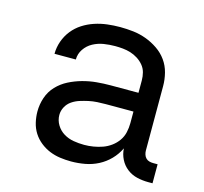

<svg xmlns="http://www.w3.org/2000/svg" viewBox="-84 -621 767 722"><g transform="rotate(15 300.0 -260.0)"><path d="M251 8Q251 8 251 8Q251 8 250 8Q229 8 207.5 5Q186 2 166.5 -6Q147 -14 130 -27.5Q113 -41 101.5 -59Q90 -77 85 -98.5Q80 -120 80 -141Q80 -169 89 -195.5Q98 -222 117 -242Q136 -262 160.5 -274.5Q185 -287 212 -294.5Q239 -302 266.5 -304.5Q294 -307 321 -307H429V-355Q429 -371 425 -386Q421 -401 411 -413Q401 -425 387.5 -433.5Q374 -442 359.5 -446.5Q345 -451 329.5 -452.5Q314 -454 299 -454Q277 -454 255 -450.5Q233 -447 213.5 -436.5Q194 -426 181.5 -407.5Q169 -389 169 -367Q169 -367 169 -367Q169 -367 169 -367H86Q86 -367 86 -367Q86 -367 86 -367Q86 -392 94.5 -416Q103 -440 118.5 -459.5Q134 -479 155 -492.5Q176 -506 200 -514Q224 -522 249 -525Q274 -528 299 -528Q325 -528 350.5 -525Q376 -522 400.5 -513Q425 -504 447 -489Q469 -474 484 -453Q499 -432 505.5 -406.5Q512 -381 512 -355V-104Q512 -97 514.5 -89Q517 -81 522.5 -75.5Q528 -70 535.5 -68Q543 -66 551 -66H568V8H551Q529 8 507.5 3Q486 -2 468.5 -15.5Q451 -29 441 -49Q431 -69 430 -91Q418 -66 399 -46.5Q380 -27 356 -14.5Q332 -2 305 3Q278 8 251 8ZM282 -65Q300 -65 318 -68Q336 -71 353 -77Q370 -83 385 -94Q400 -105 410.5 -120Q421 -135 425 -153Q429 -171 429 -189V-234H321Q305 -234 288 -233Q271 -232 255 -228.5Q239 -225 223 -220Q207 -215 193 -205.5Q179 -196 171 -181Q163 -166 163 -150Q163 -129 174 -111Q185 -93 202.5 -82.5Q220 -72 240.5 -68.5Q261 -65 282 -65Z"/></g></svg>

Font: Iosevka Meiseki Sans
Style: Regular
Weight: 400
Monospace: yes
Designer: Belleve Invis
Foundry: Belleve Invis
Version: Version 11.2.6; ttfautohint (v1.8.4)